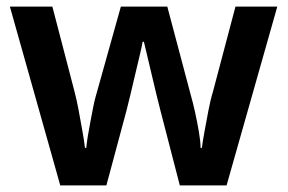

<svg xmlns="http://www.w3.org/2000/svg" viewBox="-20 -563 873 583"><path d="M467 -228Q462 -247 455 -276Q448 -305 440.5 -337Q433 -369 426.5 -396Q420 -423 417 -436H413Q411 -423 404.5 -396Q398 -369 390.5 -337Q383 -305 376 -275.5Q369 -246 364 -227L303 0H163L10 -543H139L206 -286Q213 -260 219 -227Q225 -194 230.5 -163.5Q236 -133 238 -114H242Q243 -127 246.5 -148.5Q250 -170 254.5 -193.5Q259 -217 263 -237.5Q267 -258 270 -268L347 -543H488L561 -268Q566 -251 572.5 -221.5Q579 -192 584 -162.5Q589 -133 589 -114H593Q595 -131 600.5 -161Q606 -191 612.5 -225.5Q619 -260 627 -286L695 -543H822L668 0H526Z"/></svg>

Font: Noto Sans Adlam SemiBold
Style: Regular
Weight: 600
Version: Version 3.001